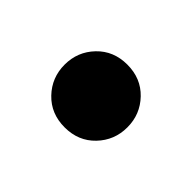

<svg xmlns="http://www.w3.org/2000/svg" viewBox="-48 -433 346 346"><g transform="rotate(45 125.0 -260.0)"><path d="M125 -180Q90 -180 67.5 -203.5Q45 -227 45 -260Q45 -293 67.5 -316.5Q90 -340 125 -340Q160 -340 182.5 -316.5Q205 -293 205 -260Q205 -227 182.5 -203.5Q160 -180 125 -180Z"/></g></svg>

Font: Retni Sans
Style: Bold
Weight: 700
Designer: Vitaly Kuzmin
Foundry: ParaType Ltd.
Version: Version 1.00;March 2, 2019;FontCreator 11.5.0.2425 64-bit; t